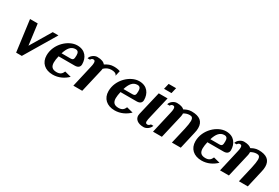

<svg xmlns="http://www.w3.org/2000/svg" viewBox="56 -1466 3406 2342"><g transform="rotate(30 1759.0 -295.0)"><path d="M278 -148 240 -440H132L190 0H270L532 -440H452Z M528 -158C528 -54 599 10 709 10C791 10 862 -26 914 -77L824 -100C809 -63 786 -40 735 -40C671 -40 648 -72 648 -128C648 -154 653 -185 661 -220H888C939 -220 959 -246 959 -279C959 -369 909 -450 795 -450C671 -450 528 -319 528 -158ZM674 -270C699 -351 735 -400 798 -400C834 -400 845 -376 845 -339C845 -284 838 -270 797 -270Z M1381 -362 1398 -436C1375 -445 1346 -450 1309 -450C1261 -450 1230 -435 1188 -410C1171 -434 1135 -450 1076 -450C1033 -450 987 -413 979 -376H1013C1021 -393 1034 -400 1050 -400C1069 -400 1075 -386 1075 -364C1075 -348 1072 -327 1066 -305L996 0H1121L1199 -336L1202 -357C1232 -384 1261 -400 1304 -400C1341 -400 1372 -391 1381 -362Z M1400 -158C1400 -54 1471 10 1581 10C1663 10 1734 -26 1786 -77L1696 -100C1681 -63 1658 -40 1607 -40C1543 -40 1520 -72 1520 -128C1520 -154 1525 -185 1533 -220H1760C1811 -220 1831 -246 1831 -279C1831 -369 1781 -450 1667 -450C1543 -450 1400 -319 1400 -158ZM1546 -270C1571 -351 1607 -400 1670 -400C1706 -400 1717 -376 1717 -339C1717 -284 1710 -270 1669 -270Z M1992 -600 1973 -520H2078L2097 -600ZM1998 -135 2069 -440H1945L1866 -104C1864 -96 1863 -88 1863 -80C1863 -29 1906 10 1989 10C2032 10 2077 -27 2086 -64H2052C2047 -54 2031 -40 2014 -40C1993 -40 1987 -52 1987 -70C1987 -87 1992 -110 1998 -135Z M2243 0 2321 -336C2323 -346 2324 -355 2324 -364C2324 -368 2324 -372 2323 -375C2344 -388 2371 -400 2407 -400C2437 -400 2454 -387 2454 -342C2454 -316 2448 -279 2437 -228L2384 0H2509L2564 -240C2571 -267 2574 -291 2574 -313C2574 -405 2517 -450 2404 -450C2357 -450 2322 -430 2302 -419C2282 -438 2249 -450 2198 -450C2155 -450 2109 -413 2101 -376H2135C2143 -393 2156 -400 2172 -400C2191 -400 2197 -386 2197 -364C2197 -348 2194 -327 2188 -305L2118 0Z M2624 -158C2624 -54 2695 10 2805 10C2887 10 2958 -26 3010 -77L2920 -100C2905 -63 2882 -40 2831 -40C2767 -40 2744 -72 2744 -128C2744 -154 2749 -185 2757 -220H2984C3035 -220 3055 -246 3055 -279C3055 -369 3005 -450 2891 -450C2767 -450 2624 -319 2624 -158ZM2770 -270C2795 -351 2831 -400 2894 -400C2930 -400 2941 -376 2941 -339C2941 -284 2934 -270 2893 -270Z M3187 0 3265 -336C3267 -346 3268 -355 3268 -364C3268 -368 3268 -372 3267 -375C3288 -388 3315 -400 3351 -400C3381 -400 3398 -387 3398 -342C3398 -316 3392 -279 3381 -228L3328 0H3453L3508 -240C3515 -267 3518 -291 3518 -313C3518 -405 3461 -450 3348 -450C3301 -450 3266 -430 3246 -419C3226 -438 3193 -450 3142 -450C3099 -450 3053 -413 3045 -376H3079C3087 -393 3100 -400 3116 -400C3135 -400 3141 -386 3141 -364C3141 -348 3138 -327 3132 -305L3062 0Z"/></g></svg>

Font: Pfennig
Style: BoldItalic
Weight: 700
Italic angle: -13°
Version: Version 20100423